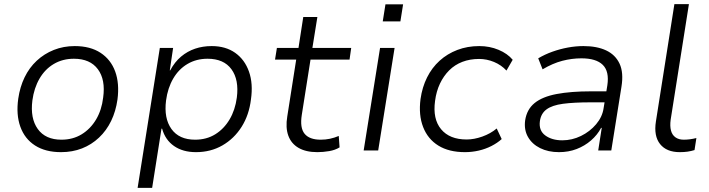

<svg xmlns="http://www.w3.org/2000/svg" viewBox="-20 -725 3417 925"><path d="M274 8Q199 8 149 -24Q99 -56 78 -114.5Q57 -173 68 -250Q76 -306 98.5 -352.5Q121 -399 157 -432.5Q193 -466 239.5 -484.5Q286 -503 340 -503Q415 -503 464.5 -470.5Q514 -438 535 -380.5Q556 -323 546 -246Q538 -189 515.5 -142.5Q493 -96 457 -62Q421 -28 375 -10Q329 8 274 8ZM276 -52Q331 -52 373.5 -78Q416 -104 443 -149.5Q470 -195 477 -255Q489 -341 451.5 -391.5Q414 -442 336 -442Q282 -442 239.5 -417Q197 -392 170.5 -346.5Q144 -301 136 -241Q125 -155 162 -103.5Q199 -52 276 -52Z M643 180 750 -494H814L798 -386H800Q822 -427 852.5 -452.5Q883 -478 920 -490.5Q957 -503 1000 -503Q1067 -503 1113 -470.5Q1159 -438 1179.5 -380Q1200 -322 1189 -246Q1180 -171 1144 -114Q1108 -57 1051.5 -24.5Q995 8 924 8Q861 8 818.5 -21.5Q776 -51 761 -105H758L713 180ZM920 -52Q975 -52 1017 -78Q1059 -104 1086 -149.5Q1113 -195 1121 -255Q1132 -341 1095 -391.5Q1058 -442 980 -442Q926 -442 883.5 -417Q841 -392 814.5 -346.5Q788 -301 780 -241Q769 -155 806 -103.5Q843 -52 920 -52Z M1509 8Q1454 8 1418.5 -12.5Q1383 -33 1369 -71.5Q1355 -110 1364 -164L1407 -438H1305L1314 -494H1418L1441 -643H1509L1485 -494H1672L1664 -438H1476L1434 -172Q1424 -109 1447.5 -80.5Q1471 -52 1525 -52Q1548 -52 1569.5 -56.5Q1591 -61 1612 -70L1616 -15Q1595 -2 1566 3Q1537 8 1509 8Z M1824 -622 1837 -704H1922L1909 -622ZM1732 0 1811 -494H1881L1802 0Z M2220 8Q2143 8 2092 -23.5Q2041 -55 2018.5 -113Q1996 -171 2006 -248Q2014 -305 2037.5 -352Q2061 -399 2098 -432.5Q2135 -466 2183.5 -484.5Q2232 -503 2289 -503Q2339 -503 2382 -485Q2425 -467 2450 -437L2420 -385Q2395 -412 2360 -426.5Q2325 -441 2288 -441Q2244 -441 2207.5 -427Q2171 -413 2144 -386Q2117 -359 2099.5 -322Q2082 -285 2076 -239Q2064 -152 2105 -102.5Q2146 -53 2228 -53Q2264 -53 2303.5 -67Q2343 -81 2373 -106L2397 -55Q2376 -36 2347.5 -21.5Q2319 -7 2286.5 0.5Q2254 8 2220 8Z M2673 8Q2621 8 2582 -11.5Q2543 -31 2523.5 -65.5Q2504 -100 2510 -145Q2518 -198 2555.5 -228.5Q2593 -259 2661.5 -272Q2730 -285 2828 -285H2914L2906 -232H2826Q2745 -232 2692.5 -225Q2640 -218 2613 -198Q2586 -178 2581 -141Q2575 -96 2607 -72.5Q2639 -49 2689 -49Q2736 -49 2779 -70Q2822 -91 2852 -126.5Q2882 -162 2888 -204L2906 -314Q2916 -381 2884 -412.5Q2852 -444 2781 -444Q2735 -444 2689 -432Q2643 -420 2594 -391L2573 -444Q2605 -463 2641.5 -476Q2678 -489 2716 -496Q2754 -503 2791 -503Q2856 -503 2900.5 -482Q2945 -461 2965 -418Q2985 -375 2974 -307L2925 0H2862L2879 -109H2876Q2858 -75 2827.5 -48.5Q2797 -22 2758 -7Q2719 8 2673 8Z M3255 8Q3191 8 3160 -31Q3129 -70 3140 -140L3229 -705H3299L3211 -148Q3207 -118 3212.5 -96.5Q3218 -75 3234 -63.5Q3250 -52 3274 -52Q3289 -52 3304 -54Q3319 -56 3335 -60L3326 -2Q3310 3 3293 5.5Q3276 8 3255 8Z"/></svg>

Font: Nunito Sans 7pt Light
Style: Italic
Weight: 300
Italic angle: -9°
Designer: Vernon Adams
Foundry: Vernon Adams
Version: Version 3.101;gftools[0.9.27]